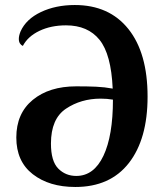

<svg xmlns="http://www.w3.org/2000/svg" viewBox="-20 -731 654 765"><path d="M568 -346Q568 -177 493.5 -81.5Q419 14 280 14Q176 14 110.5 -37Q45 -88 45 -183Q45 -279 110.5 -333Q176 -387 284 -387Q330 -387 363.5 -385.5Q397 -384 429 -378Q423 -515 376.5 -572.5Q330 -630 243 -630Q183 -630 137 -608Q91 -586 71 -548Q64 -551 59.5 -558Q55 -565 55 -576Q55 -589 62 -606Q84 -655 143 -683Q202 -711 278 -711Q415 -711 491.5 -615.5Q568 -520 568 -346ZM430 -334Q407 -338 381 -338Q303 -338 243 -298Q183 -258 183 -159Q183 -89 212 -59.5Q241 -30 284 -30Q354 -30 392 -110Q430 -190 430 -334Z"/></svg>

Font: Arima Madurai Black
Style: Regular
Weight: 900
Designer: Joana Correia and Natanael Gama
Foundry: NDISCOVER
Version: Version 1.019